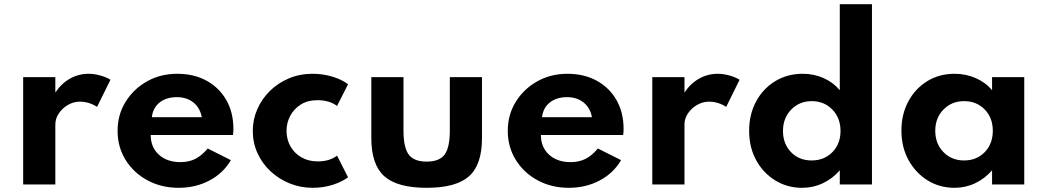

<svg xmlns="http://www.w3.org/2000/svg" viewBox="-20 -880 4996 916"><path d="M90.5 0H244V-286Q244 -314.5 260.8 -339.2Q277.5 -364 304.2 -379.5Q331 -395 361 -395Q404.5 -395 443 -370L507 -499.5Q487 -512 458.2 -520Q429.5 -528 402.5 -528Q355 -528 313.8 -504.8Q272.5 -481.5 244 -438.5V-512H90.5Z M832.5 16Q913.5 16 979.5 -19Q1045.5 -54 1081.5 -116L971 -171.5Q942.5 -137.5 911.8 -122Q881 -106.5 841 -106.5Q777 -106.5 738 -142Q699 -177.5 699 -236H1091.5Q1093 -249 1093.2 -253.8Q1093.5 -258.5 1093.5 -265Q1093.5 -343.5 1059.8 -402.5Q1026 -461.5 965.8 -494.8Q905.5 -528 825.5 -528Q745.5 -528 681.2 -491.8Q617 -455.5 579 -394Q541 -332.5 541 -256Q541 -178.5 579.2 -117Q617.5 -55.5 683.5 -19.8Q749.5 16 832.5 16ZM704.5 -321Q709.5 -365.5 741.5 -391Q773.5 -416.5 823.5 -416.5Q871 -416.5 902.8 -391Q934.5 -365.5 942.5 -321Z M1472 16Q1522.5 16 1567 1.8Q1611.5 -12.5 1640.5 -34L1588 -137.5Q1552.5 -110 1496 -110Q1451.5 -110 1417.8 -129.5Q1384 -149 1365.5 -182.2Q1347 -215.5 1347 -256Q1347 -293 1364.2 -326.5Q1381.5 -360 1414.5 -381Q1447.5 -402 1495 -402Q1551.5 -402 1588 -374.5L1640.5 -478Q1612.5 -500 1566.8 -514Q1521 -528 1471.5 -528Q1410 -528 1358 -506Q1306 -484 1267.5 -446Q1229 -408 1207.5 -359Q1186 -310 1186 -255.5Q1186 -198.5 1208.5 -149.2Q1231 -100 1270.5 -63Q1310 -26 1361.8 -5Q1413.5 16 1472 16Z M2015.5 16Q2156 16 2217.8 -39.2Q2279.5 -94.5 2279.5 -221V-512H2126V-257Q2126 -176 2101.2 -142.5Q2076.5 -109 2015.5 -109Q1955 -109 1930 -142.5Q1905 -176 1905 -257V-512H1751.5V-221Q1751.5 -94.5 1813.5 -39.2Q1875.5 16 2015.5 16Z M2694 16Q2775 16 2841 -19Q2907 -54 2943 -116L2832.5 -171.5Q2804 -137.5 2773.2 -122Q2742.5 -106.5 2702.5 -106.5Q2638.5 -106.5 2599.5 -142Q2560.5 -177.5 2560.5 -236H2953Q2954.5 -249 2954.8 -253.8Q2955 -258.5 2955 -265Q2955 -343.5 2921.2 -402.5Q2887.5 -461.5 2827.2 -494.8Q2767 -528 2687 -528Q2607 -528 2542.8 -491.8Q2478.5 -455.5 2440.5 -394Q2402.5 -332.5 2402.5 -256Q2402.5 -178.5 2440.8 -117Q2479 -55.5 2545 -19.8Q2611 16 2694 16ZM2566 -321Q2571 -365.5 2603 -391Q2635 -416.5 2685 -416.5Q2732.5 -416.5 2764.2 -391Q2796 -365.5 2804 -321Z M3092 0H3245.5V-286Q3245.5 -314.5 3262.2 -339.2Q3279 -364 3305.8 -379.5Q3332.5 -395 3362.5 -395Q3406 -395 3444.5 -370L3508.5 -499.5Q3488.5 -512 3459.8 -520Q3431 -528 3404 -528Q3356.5 -528 3315.2 -504.8Q3274 -481.5 3245.5 -438.5V-512H3092Z M3806 16Q3859.5 16 3906 -6Q3952.5 -28 3986.5 -67.5V0H4140V-860H3986.5V-449.5Q3956 -486.5 3909.8 -507.2Q3863.5 -528 3810 -528Q3736 -528 3678 -492.5Q3620 -457 3587 -395.5Q3554 -334 3554 -256Q3554 -176.5 3588 -115Q3622 -53.5 3679.2 -18.8Q3736.5 16 3806 16ZM3852 -114.5Q3792 -114.5 3753.8 -154.2Q3715.5 -194 3715.5 -255Q3715.5 -317 3754.8 -357.2Q3794 -397.5 3853 -397.5Q3912 -397.5 3951 -357.2Q3990 -317 3990 -255Q3990 -194 3951.2 -154.2Q3912.5 -114.5 3852 -114.5Z M4534 16Q4586.5 16 4632.2 -5.8Q4678 -27.5 4713 -67.5V0H4866.5V-512H4713V-449.5Q4682.5 -486.5 4635.5 -507.2Q4588.5 -528 4534 -528Q4460 -528 4402.8 -492.2Q4345.5 -456.5 4313 -395.2Q4280.5 -334 4280.5 -257Q4280.5 -178 4314.5 -116.2Q4348.5 -54.5 4405.8 -19.2Q4463 16 4534 16ZM4579.5 -114.5Q4520 -114.5 4481 -154.5Q4442 -194.5 4442 -256Q4442 -317.5 4481.2 -357.5Q4520.5 -397.5 4579.5 -397.5Q4639 -397.5 4677.8 -357.8Q4716.5 -318 4716.5 -256Q4716.5 -194 4678 -154.2Q4639.5 -114.5 4579.5 -114.5Z"/></svg>

Font: Spartan
Style: Bold
Weight: 700
Designer: Matt Bailey, Mirko Velimirovic
Foundry: Matt Bailey
Version: Version 1.003; ttfautohint (v1.8.3)